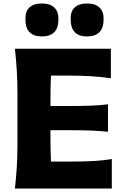

<svg xmlns="http://www.w3.org/2000/svg" viewBox="-20 -1080 715 1100"><path d="M65.4 0Q72.8 -64.5 76.4 -125Q80.1 -185.5 80.1 -260.7V-532.7Q80.1 -610.8 76.4 -672.6Q72.8 -734.4 65.4 -800.8H615.2V-631.8Q564 -639.2 505.4 -643.1Q446.8 -647 367.7 -647H272Q270.5 -612.8 269.8 -577.6Q269 -542.5 269 -502V-472.7H371.1Q443.8 -472.7 496.6 -474.4Q549.3 -476.1 598.6 -482.4V-325.2Q546.9 -330.6 494.1 -332.3Q441.4 -334 370.6 -334H269V-291.5Q269 -253.9 269.8 -220.5Q270.5 -187 272 -154.3H380.9Q447.3 -154.3 506.6 -157Q565.9 -159.7 620.6 -168.9V0ZM478.5 -871.1Q433.6 -871.1 409.2 -894.8Q384.8 -918.5 384.8 -972.7Q384.8 -1017.6 409.4 -1038.8Q434.1 -1060.1 480 -1060.1Q524.9 -1060.1 549.3 -1037.6Q573.7 -1015.1 573.7 -971.7Q573.7 -918.5 548.8 -894.8Q523.9 -871.1 478.5 -871.1ZM219.7 -871.1Q174.8 -871.1 150.1 -894.8Q125.5 -918.5 125.5 -972.7Q125.5 -1017.6 150.4 -1038.8Q175.3 -1060.1 220.7 -1060.1Q265.6 -1060.1 290.3 -1037.6Q314.9 -1015.1 314.9 -971.7Q314.9 -918.5 290 -894.8Q265.1 -871.1 219.7 -871.1Z"/></svg>

Font: Pinar DS4-Bold
Style: Regular
Weight: 700
Designer: Amin Abedi
Version: Version 2.000